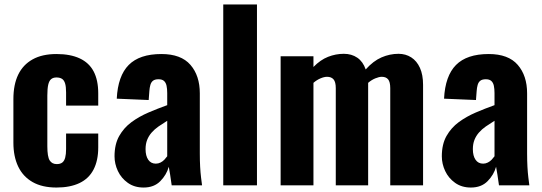

<svg xmlns="http://www.w3.org/2000/svg" viewBox="-20 -830 2427 860"><path d="M233 10Q169 10 126 -14.5Q83 -39 61.5 -84Q40 -129 40 -191V-386Q40 -451 61.5 -495.5Q83 -540 126 -564Q169 -588 233 -588Q295 -588 337 -568.5Q379 -549 399.5 -510Q420 -471 420 -412V-357H276V-416Q276 -442 271.5 -456.5Q267 -471 257.5 -477Q248 -483 233 -483Q218 -483 209 -475.5Q200 -468 196 -450.5Q192 -433 192 -402V-175Q192 -128 202.5 -111.5Q213 -95 234 -95Q250 -95 259 -102Q268 -109 272 -124Q276 -139 276 -162V-232H420V-169Q420 -111 399 -70.5Q378 -30 336 -10Q294 10 233 10Z M623 10Q582 10 552.5 -11Q523 -32 508 -64Q493 -96 493 -130Q493 -184 514 -221Q535 -258 569 -283Q603 -308 645 -326Q687 -344 729 -359V-413Q729 -432 726 -446Q723 -460 714.5 -467.5Q706 -475 690 -475Q674 -475 665.5 -468.5Q657 -462 653.5 -449.5Q650 -437 649 -422L646 -382L503 -388Q508 -490 556.5 -539Q605 -588 703 -588Q791 -588 833 -539.5Q875 -491 875 -412V-143Q875 -109 876.5 -82.5Q878 -56 880.5 -35.5Q883 -15 885 0H749Q746 -22 742 -48Q738 -74 736 -83Q726 -47 698 -18.5Q670 10 623 10ZM678 -97Q689 -97 699 -102Q709 -107 716.5 -115Q724 -123 729 -130V-289Q708 -276 690 -263.5Q672 -251 659 -236Q646 -221 639 -203Q632 -185 632 -162Q632 -132 644 -114.5Q656 -97 678 -97Z M980 0V-810H1131V0Z M1237 0V-578H1384V-530Q1415 -562 1449.5 -575.5Q1484 -589 1520 -589Q1555 -589 1580.5 -571.5Q1606 -554 1618 -519Q1652 -557 1689 -573Q1726 -589 1765 -589Q1797 -589 1822 -573Q1847 -557 1861 -526Q1875 -495 1875 -450V0H1728V-435Q1728 -463 1718.5 -474.5Q1709 -486 1690 -486Q1678 -486 1661 -479Q1644 -472 1629 -459Q1629 -457 1629 -455Q1629 -453 1629 -450V0H1484V-435Q1484 -463 1474 -474.5Q1464 -486 1445 -486Q1432 -486 1415.5 -479Q1399 -472 1384 -459V0Z M2089 10Q2048 10 2018.5 -11Q1989 -32 1974 -64Q1959 -96 1959 -130Q1959 -184 1980 -221Q2001 -258 2035 -283Q2069 -308 2111 -326Q2153 -344 2195 -359V-413Q2195 -432 2192 -446Q2189 -460 2180.5 -467.5Q2172 -475 2156 -475Q2140 -475 2131.5 -468.5Q2123 -462 2119.5 -449.5Q2116 -437 2115 -422L2112 -382L1969 -388Q1974 -490 2022.5 -539Q2071 -588 2169 -588Q2257 -588 2299 -539.5Q2341 -491 2341 -412V-143Q2341 -109 2342.5 -82.5Q2344 -56 2346.5 -35.5Q2349 -15 2351 0H2215Q2212 -22 2208 -48Q2204 -74 2202 -83Q2192 -47 2164 -18.5Q2136 10 2089 10ZM2144 -97Q2155 -97 2165 -102Q2175 -107 2182.5 -115Q2190 -123 2195 -130V-289Q2174 -276 2156 -263.5Q2138 -251 2125 -236Q2112 -221 2105 -203Q2098 -185 2098 -162Q2098 -132 2110 -114.5Q2122 -97 2144 -97Z"/></svg>

Font: Oswald SemiBold
Style: Regular
Weight: 600
Designer: Vernon Adams
Foundry: Vernon Adams
Version: Version 4.100; ttfautohint (v1.8.1.43-b0c9)